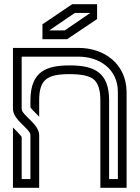

<svg xmlns="http://www.w3.org/2000/svg" viewBox="-20 -895 665 915"><path d="M125 -251V-41.7H83.3V-242.7C80.2 -247.9 71.9 -256.2 60.4 -268.8L41.7 -287.5V0H166.7V-251C166.7 -304.2 83.3 -346.2 83.3 -376V-625H354.2C452.8 -625 541.7 -566.7 541.7 -457.3V-41.7H500V-416.7C500 -550 429.4 -583.3 312.5 -583.3C198.8 -583.3 127.2 -553.3 125 -420.8V-383.3C132.1 -371.5 160.4 -346.9 166.7 -338.5V-416.7C166.7 -516.7 205.1 -541.7 311.5 -541.7C364.6 -541.7 402.1 -534.4 422.9 -519.8C446.9 -502.1 458.3 -467.7 458.3 -416.7V0H583.3V-458.3C581.2 -591.4 476.4 -666.7 354.2 -666.7H41.7V-376C41.7 -322.9 125 -280.9 125 -251ZM442.7 -804.2V-875H324L182.3 -779.2V-708.3H300ZM336.5 -833.3H410.4L288.5 -750H214.6Z"/></svg>

Font: Sportrop
Style: Regular
Weight: 500
Version: Version 0.9